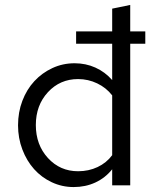

<svg xmlns="http://www.w3.org/2000/svg" viewBox="-20 -750 628 777"><path d="M434 0V-65Q406 -30 366 -11.5Q326 7 278 7Q231 7 189.5 -12.5Q148 -32 118 -65.5Q88 -99 70.5 -145Q53 -191 53 -243Q53 -296 70.5 -342Q88 -388 119 -421.5Q150 -455 192 -474.5Q234 -494 282 -494Q327 -494 366 -476.5Q405 -459 434 -426V-573H288V-623H434V-715L507 -730V-623H568V-573H507V0ZM125 -244Q125 -164 174 -110.5Q223 -57 296 -57Q339 -57 375 -74Q411 -91 434 -122V-364Q410 -395 373.5 -412.5Q337 -430 296 -430Q223 -430 174 -377Q125 -324 125 -244Z"/></svg>

Font: Red Hat Text
Style: Regular
Weight: 400
Designer: Pentagram / MCKL
Foundry: Pentagram / MCKL
Version: Version 1.005; Red Hat Text